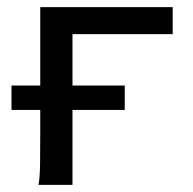

<svg xmlns="http://www.w3.org/2000/svg" viewBox="-20 -518 540 538"><path d="M12.2 -278.3H92.8V-498H463.9V-422.4H183.1V-278.3H329.6V-210H183.1V0H87.9Q91.8 -20.5 92.3 -59.3Q92.8 -98.1 92.8 -148.9V-210H12.2Z"/></svg>

Font: Andika CyrE
Style: Regular
Weight: 400
Designer: Victor Gaultney, Annie Olsen, Julie Remington, Don Collingsworth, Eric Hays, Becca Hirsbrunner
Foundry: SIL International
Version: Version 5.000